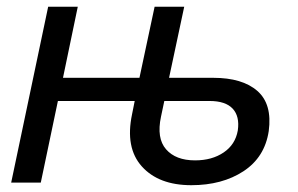

<svg xmlns="http://www.w3.org/2000/svg" viewBox="-20 -542 884 570"><path d="M612.8 -311Q699.7 -311 744.1 -272Q788.6 -232.9 777.8 -152.8Q766.1 -75.2 702.9 -33.7Q639.6 7.8 547.9 7.8Q451.2 7.8 401.1 -47.9Q351.1 -103.5 372.1 -203.1L379.9 -242.2H151.9L101.1 0H13.2L123 -522H210.9L167 -311H394L439 -522H526.9L481.9 -311ZM686 -154.8Q691.9 -196.8 670.7 -219.5Q649.4 -242.2 602.1 -242.2H467.8L458 -195.8Q444.3 -131.8 472.9 -98.9Q501.5 -65.9 559.1 -65.9Q609.4 -65.9 644 -89.4Q678.7 -112.8 686 -154.8Z"/></svg>

Font: Rawline Medium
Style: Italic
Weight: 500
Italic angle: -12°
Designer: Matt McInerney, Pablo Impallari, Rodrigo Fuenzalida
Foundry: Matt McInerney, Pablo Impallari, Rodrigo Fuenzalida
Version: Version 4.020;PS 004.020;hotconv 1.0.88;makeotf.lib2.5.64775